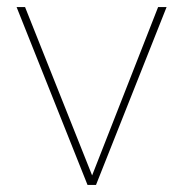

<svg xmlns="http://www.w3.org/2000/svg" viewBox="-20 -524 520 544"><path d="M228 0 27 -504H51L241 -27L428 -504H452L252 0Z"/></svg>

Font: DM Sans Thin
Style: Regular
Weight: 100
Designer: Colophon Foundry, Jonny Pinhorn
Foundry: Colophon Foundry
Version: Version 4.004; ttfautohint (v1.8.4.7-5d5b)